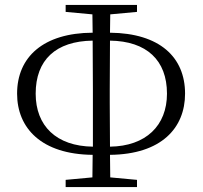

<svg xmlns="http://www.w3.org/2000/svg" viewBox="-20 -755 818 775"><path d="M245 0H533V-29L425 -39L424 -130C631 -132 727 -238 727 -377C727 -524 625 -621 424 -623L425 -697L533 -707V-735H245V-707L353 -697L354 -623C155 -622 49 -525 49 -377C49 -238 147 -132 354 -130L353 -39L245 -29ZM355 -163C207 -165 124 -247 124 -377C124 -513 205 -589 354 -591L355 -393V-338ZM424 -591C572 -589 654 -512 654 -377C654 -248 569 -165 424 -163L423 -338V-395Z"/></svg>

Font: Source Han Serif CN Light
Style: Regular
Weight: 300
Designer: Ryoko NISHIZUKA 西塚涼子 (kana & ideographs); Frank Grießhammer (Latin, Greek & Cyrillic); Wenlong ZHANG 张文龙 (bopomofo); San
Foundry: Adobe
Version: Version 2.003;hotconv 1.1.1;makeotfexe 2.6.0